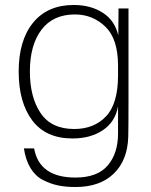

<svg xmlns="http://www.w3.org/2000/svg" viewBox="-20 -547 605 771"><path d="M496 -141Q496 -31 495 3Q492 97 436.5 150.5Q381 204 283 204Q244 204 213 197.5Q182 191 152 175.5Q122 160 102.5 128Q83 96 76 49H117Q138 166 283 166Q371 166 412.5 117.5Q454 69 454 -11V-120Q443 -58 393.5 -24.5Q344 9 271 9Q164 9 109.5 -63.5Q55 -136 55 -260Q55 -385 113 -456Q171 -527 276 -527Q344 -527 392.5 -496Q441 -465 455 -405L456 -513H496ZM100 -260Q100 -157 143 -93Q186 -29 278 -29Q358 -29 406 -80Q454 -131 454 -244V-283Q454 -391 403 -440Q352 -489 281 -489Q193 -489 146.5 -427.5Q100 -366 100 -260Z"/></svg>

Font: Nacelle UltraLight
Style: Regular
Weight: 200
Designer: Sora Sagano
Foundry: Sora Sagano
Version: Version 1.000;FEAKit 1.0